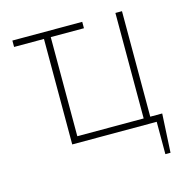

<svg xmlns="http://www.w3.org/2000/svg" viewBox="-102 -628 860 879"><g transform="rotate(-15 328.0 -188.0)"><path d="M364.3 -500H207V-30.3H521.5V-530.3H552.7V-30.3H609.4L599.6 153.3H575.2V0H174.8V-500H33.2V-530.3H364.3Z"/></g></svg>

Font: Pretendard Std Thin
Style: Regular
Weight: 100
Designer: Base glyphs from Inter by Rasmus Andersson; Hangeul glyphs from Noto Sans CJK(Source Han Sans) by Jang Soo-young and Kan
Foundry: Kil Hyung-jin
Version: Version 1.309